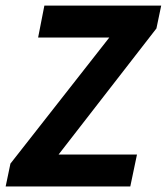

<svg xmlns="http://www.w3.org/2000/svg" viewBox="-25 -672 601 692"><path d="M-4.6 0 12.6 -82.3 369 -536.8H112.4L134.9 -651.8H556L538.8 -569.5L186.1 -115H468.7L444.6 0Z"/></svg>

Font: Source Sans Variable
Style: Italic
Weight: 200
Italic angle: -11°
Designer: Paul D. Hunt
Foundry: Adobe Systems Incorporated
Version: Version 3.006;hotconv 1.0.111;makeotfexe 2.5.65597